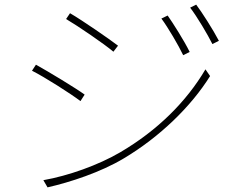

<svg xmlns="http://www.w3.org/2000/svg" viewBox="-20 -792 1040 828"><path d="M703 -725 676 -712C705 -673 750 -596 770 -554L798 -568C774 -617 725 -694 703 -725ZM826 -772 800 -759C830 -720 875 -644 896 -602L924 -616C899 -664 849 -742 826 -772ZM282 -735 265 -710C316 -680 429 -603 469 -569L489 -595C454 -622 334 -705 282 -735ZM167 -15 185 16C282 -6 414 -49 514 -109C670 -202 805 -334 886 -464L866 -493C784 -354 660 -230 498 -135C404 -80 275 -34 167 -15ZM135 -513 118 -487C172 -460 285 -388 327 -356L345 -384C310 -410 186 -485 135 -513Z"/></svg>

Font: Noto Sans JP Thin
Style: Regular
Weight: 100
Designer: Ryoko NISHIZUKA 西塚涼子 (kana, bopomofo & ideographs); Paul D. Hunt (Latin, Greek & Cyrillic); Sandoll Communications 산돌커뮤니
Foundry: Adobe
Version: Version 2.004;hotconv 1.0.118;makeotfexe 2.5.65603